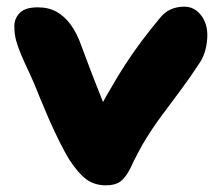

<svg xmlns="http://www.w3.org/2000/svg" viewBox="-20 -546 665 576"><path d="M298 10Q263 10 238.5 -8.5Q214 -27 188 -67Q175 -88 158.5 -121Q142 -154 126.5 -189.5Q111 -225 100 -252Q83 -296 68.5 -326.5Q54 -357 44 -380.5Q34 -404 28.5 -424Q23 -444 23 -467Q23 -491 39.5 -507.5Q56 -524 93 -524Q126 -524 150 -510.5Q174 -497 192.5 -471.5Q211 -446 224 -409Q237 -374 251 -337Q265 -300 280 -263Q285 -251 289 -240Q301 -262 313 -282Q334 -319 356.5 -353.5Q379 -388 404 -421.5Q429 -455 459 -491Q474 -510 492.5 -518Q511 -526 533 -526Q554 -526 569.5 -514Q585 -502 593.5 -483Q602 -464 602 -442Q602 -419 596.5 -397.5Q591 -376 580 -359Q550 -313 523 -277L471 -207Q445 -173 420 -133Q395 -93 370 -39Q356 -12 340.5 -1Q325 10 298 10Z"/></svg>

Font: Shantell Sans Light ExtraBold
Style: Regular
Weight: 800
Version: Version 1.011;[c5ecc13dd]